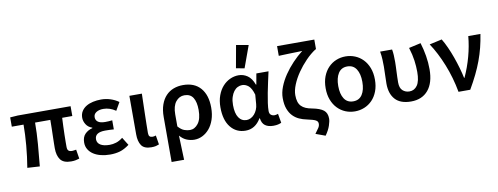

<svg xmlns="http://www.w3.org/2000/svg" viewBox="-73 -1184 4594 1772"><g transform="rotate(-10 2223.5 -298.0)"><path d="M504 12Q433 12 404.5 -27Q376 -66 376 -134Q376 -149 376.5 -179Q377 -209 378 -246Q379 -283 380 -323Q381 -363 381 -399H238Q238 -303 229.5 -198Q221 -93 211 7L95 0Q112 -102 121 -205Q130 -308 130 -399H20V-486L92 -491H587V-399H492Q490 -362 488.5 -320Q487 -278 486 -239.5Q485 -201 485 -171Q485 -141 485 -128Q485 -102 496 -92Q507 -82 530 -82Q537 -82 546 -83.5Q555 -85 568 -87L582 -1Q568 4 548.5 8Q529 12 504 12Z M871 12Q824 12 784 2Q744 -8 715 -27Q686 -46 669 -74Q652 -102 652 -138Q652 -189 679.5 -217.5Q707 -246 750 -257V-261Q712 -274 693 -304.5Q674 -335 674 -367Q674 -402 690.5 -428Q707 -454 734.5 -470.5Q762 -487 798 -495Q834 -503 874 -503Q919 -503 961 -489.5Q1003 -476 1038 -451L995 -376Q940 -414 879 -414Q839 -414 813.5 -397.5Q788 -381 788 -352Q788 -324 809.5 -308Q831 -292 878 -292Q893 -292 909 -293Q925 -294 943 -296V-211Q901 -214 863 -214Q765 -214 765 -149Q765 -115 795 -96Q825 -77 882 -77Q911 -77 942 -86.5Q973 -96 1005 -121L1051 -47Q1004 -12 962 0Q920 12 871 12Z M1256 12Q1189 12 1163.5 -26Q1138 -64 1138 -129V-491H1255Q1254 -445 1252.5 -395.5Q1251 -346 1250 -298Q1249 -250 1248 -205Q1247 -160 1247 -123Q1247 -100 1256.5 -91Q1266 -82 1284 -82Q1298 -82 1315 -88L1329 -2Q1315 4 1298.5 8Q1282 12 1256 12Z M1416 178V-243Q1416 -310 1433.5 -359Q1451 -408 1481.5 -440Q1512 -472 1553 -487.5Q1594 -503 1642 -503Q1748 -503 1805.5 -437Q1863 -371 1863 -253Q1863 -190 1846 -140.5Q1829 -91 1800.5 -57.5Q1772 -24 1735.5 -6Q1699 12 1660 12Q1625 12 1590 -1.5Q1555 -15 1525 -50Q1527 12 1529 65Q1531 118 1533 178ZM1635 -83Q1680 -83 1712.5 -125.5Q1745 -168 1745 -252Q1745 -326 1719.5 -367Q1694 -408 1638 -408Q1590 -408 1557.5 -367.5Q1525 -327 1525 -249V-136Q1554 -103 1581.5 -93Q1609 -83 1635 -83Z M2140 12Q2053 12 2000 -54Q1947 -120 1947 -240Q1947 -302 1965 -351Q1983 -400 2013 -433.5Q2043 -467 2082 -485Q2121 -503 2163 -503Q2207 -503 2245 -477.5Q2283 -452 2306 -390H2310L2328 -491H2442Q2432 -446 2421 -395.5Q2410 -345 2400.5 -296Q2391 -247 2385 -204Q2379 -161 2379 -130Q2379 -105 2393 -93.5Q2407 -82 2427 -82Q2441 -82 2460 -89L2475 -3Q2463 3 2444.5 7.5Q2426 12 2400 12Q2352 12 2323 -9Q2294 -30 2288 -78H2284Q2231 12 2140 12ZM2166 -83Q2186 -83 2205.5 -93Q2225 -103 2240 -120.5Q2255 -138 2265 -161.5Q2275 -185 2277 -212L2284 -300Q2266 -362 2238.5 -385Q2211 -408 2179 -408Q2158 -408 2137.5 -398Q2117 -388 2101 -367Q2085 -346 2075 -314.5Q2065 -283 2065 -241Q2065 -163 2092 -123Q2119 -83 2166 -83ZM2151 -571 2189 -782 2304 -762 2229 -556Z M2858 186 2768 153Q2791 122 2803 104Q2815 86 2815 66Q2815 55 2810.5 47Q2806 39 2794.5 32.5Q2783 26 2763 20.5Q2743 15 2712 8Q2676 1 2643 -14Q2610 -29 2584.5 -55.5Q2559 -82 2543.5 -123Q2528 -164 2528 -225Q2528 -275 2549 -329Q2570 -383 2605.5 -435.5Q2641 -488 2686.5 -536Q2732 -584 2781 -622Q2763 -621 2735 -620.5Q2707 -620 2676 -619Q2645 -618 2614 -617Q2583 -616 2560 -615V-706H2909V-615H2904Q2856 -584 2810 -536.5Q2764 -489 2727.5 -436Q2691 -383 2669 -329Q2647 -275 2647 -231Q2647 -195 2655 -169.5Q2663 -144 2679.5 -127Q2696 -110 2720.5 -99.5Q2745 -89 2779 -83Q2852 -69 2884.5 -43Q2917 -17 2917 36Q2917 60 2903.5 100.5Q2890 141 2858 186Z M3165 12Q3118 12 3076.5 -5Q3035 -22 3003 -55Q2971 -88 2952.5 -136Q2934 -184 2934 -245Q2934 -307 2952.5 -355Q2971 -403 3003 -436Q3035 -469 3076.5 -486Q3118 -503 3165 -503Q3211 -503 3253 -486Q3295 -469 3327 -436Q3359 -403 3377.5 -355Q3396 -307 3396 -245Q3396 -184 3377.5 -136Q3359 -88 3327 -55Q3295 -22 3253 -5Q3211 12 3165 12ZM3165 -82Q3221 -82 3249.5 -126Q3278 -170 3278 -245Q3278 -320 3249.5 -364.5Q3221 -409 3165 -409Q3109 -409 3080.5 -364.5Q3052 -320 3052 -245Q3052 -170 3080.5 -126Q3109 -82 3165 -82Z M3691 12Q3591 12 3542.5 -41.5Q3494 -95 3494 -190Q3494 -230 3496 -269.5Q3498 -309 3498 -348Q3498 -377 3496.5 -414Q3495 -451 3488 -491H3600Q3605 -465 3606.5 -436Q3608 -407 3608 -373Q3608 -355 3607 -332Q3606 -309 3605 -283.5Q3604 -258 3603 -232Q3602 -206 3602 -182Q3602 -129 3628.5 -105.5Q3655 -82 3692 -82Q3738 -82 3765.5 -121.5Q3793 -161 3793 -247Q3793 -299 3785.5 -354.5Q3778 -410 3757 -478L3869 -503Q3888 -441 3898.5 -378Q3909 -315 3909 -252Q3909 -125 3851.5 -56.5Q3794 12 3691 12Z M4136 0Q4111 -137 4061.5 -260.5Q4012 -384 3950 -477L4067 -503Q4089 -467 4111 -418.5Q4133 -370 4151.5 -318Q4170 -266 4185 -214Q4200 -162 4209 -118H4213Q4254 -207 4280 -303Q4306 -399 4314 -491H4428Q4418 -426 4403 -366.5Q4388 -307 4366 -247.5Q4344 -188 4314.5 -127.5Q4285 -67 4246 0Z"/></g></svg>

Font: TT Toshiba Sans Medium
Style: Regular
Weight: 500
Designer: Paul D. Hunt
Foundry: Toshiba Corporation
Version: Version 2.020;PS 2.000;hotconv 1.0.86;makeotf.lib2.5.63406